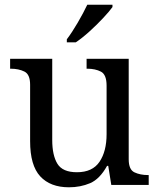

<svg xmlns="http://www.w3.org/2000/svg" viewBox="-20 -786 675 816"><path d="M273 10Q194 10 151 -36.5Q108 -83 108 -186V-426Q108 -470 83.5 -482Q59 -494 26 -494H23V-536H202V-191Q202 -126 224 -90Q246 -54 307 -54Q373 -54 403 -98.5Q433 -143 433 -216V-422Q433 -469 409 -481.5Q385 -494 351 -494H348V-536H527V-109Q527 -65 551.5 -53.5Q576 -42 609 -42H612V0H453L440 -81H435Q404 -25 363 -7.5Q322 10 273 10ZM264 -619Q286 -648 310.5 -690Q335 -732 351 -766H458V-756Q446 -739 419 -710Q392 -681 360.5 -652.5Q329 -624 302 -606H264Z"/></svg>

Font: Noto Serif Ahom
Style: Regular
Weight: 400
Designer: Monotype Design Team
Foundry: Monotype Imaging Inc.
Version: Version 2.007; ttfautohint (v1.8.4.7-5d5b)